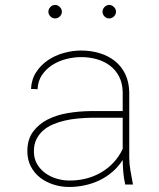

<svg xmlns="http://www.w3.org/2000/svg" viewBox="-20 -741 640 771"><path d="M482.9 0Q477.1 -24.9 475.1 -49.3Q473.1 -73.7 472.7 -98.6Q455.6 -71.8 431.9 -51.3Q408.2 -30.8 380.4 -17.3Q352.5 -3.9 321.3 2.9Q290 9.8 257.3 9.8Q225.6 9.8 195.3 0.2Q165 -9.3 141.6 -27.3Q118.2 -45.4 104 -72.3Q89.8 -99.1 89.8 -133.8Q89.8 -181.2 112.8 -212.2Q135.7 -243.2 172.1 -261.5Q208.5 -279.8 253.4 -287.1Q298.3 -294.4 342.3 -294.9H472.7V-372.1Q471.7 -407.7 458 -434.1Q444.3 -460.4 421.6 -477.5Q398.9 -494.6 368.9 -503.2Q338.9 -511.7 305.7 -511.7Q276.4 -511.7 245.8 -503.9Q215.3 -496.1 190.4 -480.2Q165.5 -464.4 148.9 -440.2Q132.3 -416 130.9 -382.8L104.5 -383.8Q106.4 -422.4 125.2 -451.2Q144 -480 172.6 -499.3Q201.2 -518.6 236.1 -528.3Q271 -538.1 305.7 -538.1Q344.7 -538.1 379.6 -527.6Q414.6 -517.1 440.9 -496.3Q467.3 -475.6 482.7 -444.1Q498 -412.6 499 -371.1V-106.4Q499.5 -79.6 503.9 -55.2Q508.3 -30.8 513.2 -4.4L513.7 0ZM257.3 -16.1Q292 -15.6 324.5 -23.7Q356.9 -31.7 385 -47.9Q413.1 -64 435.5 -87.9Q458 -111.8 472.7 -143.1V-268.1H343.8Q318.8 -267.6 292.2 -265.1Q265.6 -262.7 240.2 -256.8Q214.8 -251 192.1 -241.2Q169.4 -231.4 152.6 -216.3Q135.7 -201.2 125.7 -180.4Q115.7 -159.7 116.2 -131.8Q116.2 -104 128.9 -82.3Q141.6 -60.5 161.9 -45.9Q182.1 -31.2 207.3 -23.7Q232.4 -16.1 257.3 -16.1ZM174.3 -693.8Q174.3 -704.6 182.4 -712.9Q190.4 -721.2 201.2 -721.2Q211.9 -721.2 220.2 -712.9Q228.5 -704.6 228.5 -693.8Q228.5 -683.1 220.2 -675Q211.9 -667 201.2 -667Q190.4 -667 182.4 -675Q174.3 -683.1 174.3 -693.8ZM391.6 -693.8Q391.6 -704.6 399.7 -712.9Q407.7 -721.2 418.5 -721.2Q429.2 -721.2 437.5 -712.9Q445.8 -704.6 445.8 -693.8Q445.8 -683.1 437.5 -675Q429.2 -667 418.5 -667Q407.7 -667 399.7 -675Q391.6 -683.1 391.6 -693.8Z"/></svg>

Font: TypoPRO Roboto Mono
Style: Regular
Weight: 250
Designer: Google
Version: Version 2.000986; 2015; ttfautohint (v1.3)